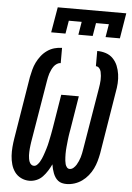

<svg xmlns="http://www.w3.org/2000/svg" viewBox="-62 -1001 725 1055"><g transform="rotate(5 300.0 -473.5)"><path d="M345 8Q332 8 320 5Q308 2 298.5 -5.5Q289 -13 282.5 -23Q276 -33 271.5 -44.5Q267 -56 264 -68Q261 -80 259 -93Q250 -74 239 -56.5Q228 -39 213.5 -23.5Q199 -8 179.5 0Q160 8 140 8Q116 8 94.5 -2.5Q73 -13 59.5 -31.5Q46 -50 39.5 -73Q33 -96 31.5 -120Q30 -144 32 -168.5Q34 -193 38 -217L94 -560Q98 -580 103.5 -601Q109 -622 118.5 -641.5Q128 -661 142 -679Q156 -697 174.5 -710Q193 -723 214 -729Q235 -735 256 -735V-651Q245 -651 235 -644.5Q225 -638 218.5 -629Q212 -620 207 -609.5Q202 -599 198.5 -588.5Q195 -578 193 -567.5Q191 -557 189 -546L132 -204Q131 -195 129.5 -185.5Q128 -176 127.5 -167Q127 -158 126.5 -149Q126 -140 126.5 -131Q127 -122 128.5 -113Q130 -104 133 -96Q136 -88 142.5 -82Q149 -76 158 -76Q168 -76 176 -84Q184 -92 189.5 -101Q195 -110 199 -119.5Q203 -129 206.5 -138.5Q210 -148 213 -157.5Q216 -167 219 -176.5Q222 -186 224.5 -196Q227 -206 229 -216Q231 -226 233 -235.5Q235 -245 237 -255Q239 -265 240.5 -274.5Q242 -284 244 -294L274 -478H371L341 -294Q339 -284 337.5 -274.5Q336 -265 334.5 -255Q333 -245 332 -235Q331 -225 330 -215.5Q329 -206 328 -196Q327 -186 326.5 -176.5Q326 -167 326 -157Q326 -147 326.5 -137.5Q327 -128 328 -118.5Q329 -109 331.5 -100Q334 -91 340 -83.5Q346 -76 355 -76Q367 -76 376.5 -84.5Q386 -93 392 -103Q398 -113 402.5 -123.5Q407 -134 410.5 -145Q414 -156 416 -167Q418 -178 420 -189L477 -531Q479 -543 480.5 -554.5Q482 -566 482.5 -577.5Q483 -589 482 -600.5Q481 -612 478.5 -623Q476 -634 468.5 -642.5Q461 -651 450 -651V-735Q475 -735 498 -727.5Q521 -720 537.5 -703Q554 -686 563 -664Q572 -642 575.5 -617.5Q579 -593 577.5 -568Q576 -543 571 -518L515 -175Q511 -154 505 -132.5Q499 -111 489 -90.5Q479 -70 464 -51.5Q449 -33 430 -19.5Q411 -6 389 1Q367 8 345 8ZM189 -815 213 -955H591L568 -815H489L501 -887H430L418 -815H339L351 -887H280L268 -815Z"/></g></svg>

Font: Iosevka Curly Slab MdEx
Style: Italic
Weight: 500
Width: 7
Italic angle: -9°
Monospace: yes
Designer: Belleve Invis
Foundry: Belleve Invis
Version: Version 11.0.0; ttfautohint (v1.8.3)